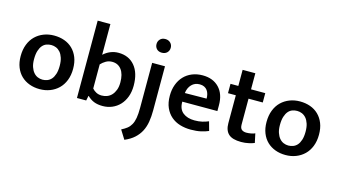

<svg xmlns="http://www.w3.org/2000/svg" viewBox="-101 -1084 3017 1707"><g transform="rotate(15 1407.5 -231.0)"><path d="M516 -241Q516 -182 497.5 -135Q479 -88 446 -56Q413 -24 369 -7Q325 10 274 10Q223 10 179.5 -6Q136 -22 104 -52.5Q72 -83 54 -128Q36 -173 36 -231Q36 -291 54.5 -338.5Q73 -386 106 -418Q139 -450 183 -467Q227 -484 278 -484Q329 -484 372.5 -468.5Q416 -453 448 -422Q480 -391 498 -346Q516 -301 516 -241ZM394 -236Q394 -279 384 -309.5Q374 -340 357.5 -359Q341 -378 319.5 -387Q298 -396 275 -396Q252 -396 231 -388.5Q210 -381 194 -362.5Q178 -344 168 -313Q158 -282 158 -236Q158 -194 168 -164.5Q178 -135 194.5 -115.5Q211 -96 232.5 -87Q254 -78 277 -78Q299 -78 320.5 -86Q342 -94 358 -112Q374 -130 384 -160.5Q394 -191 394 -236Z M1075 -236Q1075 -179 1058 -133.5Q1041 -88 1011 -56Q981 -24 940.5 -7Q900 10 854 10Q807 10 773.5 -3.5Q740 -17 713 -44H710L701 0H616V-712H733V-429Q761 -455 796 -469.5Q831 -484 870 -484Q965 -484 1020 -418.5Q1075 -353 1075 -236ZM953 -234Q953 -309 922 -350.5Q891 -392 836 -392Q805 -392 779 -377Q753 -362 734 -341V-119Q750 -100 772 -89Q794 -78 822 -78Q847 -78 871 -87Q895 -96 913 -115.5Q931 -135 942 -164Q953 -193 953 -234Z M1181 -475H1299V-68Q1299 -12 1291 36.5Q1283 85 1262.5 124.5Q1242 164 1207.5 195.5Q1173 227 1119 250L1068 168Q1098 153 1119 136.5Q1140 120 1154 95Q1168 70 1174.5 33Q1181 -4 1181 -60ZM1240 -584Q1210 -584 1192.5 -602Q1175 -620 1175 -647Q1175 -673 1192.5 -691.5Q1210 -710 1240 -710Q1269 -710 1287.5 -692Q1306 -674 1306 -647Q1306 -620 1288 -602Q1270 -584 1240 -584Z M1852 -211H1529V-207Q1529 -142 1569.5 -110Q1610 -78 1676 -78Q1715 -78 1745.5 -85Q1776 -92 1804 -104L1827 -21Q1798 -8 1758 1Q1718 10 1665 10Q1612 10 1565.5 -4Q1519 -18 1484 -48Q1449 -78 1428.5 -124Q1408 -170 1408 -234Q1408 -290 1425 -336Q1442 -382 1473 -415Q1504 -448 1548 -466Q1592 -484 1645 -484Q1740 -484 1796 -426Q1852 -368 1852 -265ZM1731 -293Q1731 -314 1726 -333.5Q1721 -353 1710 -368Q1699 -383 1681.5 -391.5Q1664 -400 1640 -400Q1595 -400 1566 -370Q1537 -340 1531 -291Z M2222 -389H2091V-151Q2091 -117 2107.5 -104.5Q2124 -92 2150 -92Q2170 -92 2192 -96Q2214 -100 2229 -107L2247 -23Q2228 -15 2195.5 -7.5Q2163 0 2126 0Q2045 0 2009.5 -33Q1974 -66 1974 -132V-389H1902V-475H1974V-623H2091V-475H2222Z M2779 -241Q2779 -182 2760.5 -135Q2742 -88 2709 -56Q2676 -24 2632 -7Q2588 10 2537 10Q2486 10 2442.5 -6Q2399 -22 2367 -52.5Q2335 -83 2317 -128Q2299 -173 2299 -231Q2299 -291 2317.5 -338.5Q2336 -386 2369 -418Q2402 -450 2446 -467Q2490 -484 2541 -484Q2592 -484 2635.5 -468.5Q2679 -453 2711 -422Q2743 -391 2761 -346Q2779 -301 2779 -241ZM2657 -236Q2657 -279 2647 -309.5Q2637 -340 2620.5 -359Q2604 -378 2582.5 -387Q2561 -396 2538 -396Q2515 -396 2494 -388.5Q2473 -381 2457 -362.5Q2441 -344 2431 -313Q2421 -282 2421 -236Q2421 -194 2431 -164.5Q2441 -135 2457.5 -115.5Q2474 -96 2495.5 -87Q2517 -78 2540 -78Q2562 -78 2583.5 -86Q2605 -94 2621 -112Q2637 -130 2647 -160.5Q2657 -191 2657 -236Z"/></g></svg>

Font: Ek Mukta SemiBold
Style: Regular
Weight: 600
Designer: Girish Dalvi and Yashodeep Gholap
Foundry: Ek Type
Version: Version 2.538;PS 1.002;hotconv 16.6.51;makeotf.lib2.5.65220;